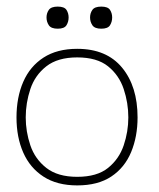

<svg xmlns="http://www.w3.org/2000/svg" viewBox="-20 -552 482 582"><path d="M214 10Q153 10 112 -16.5Q71 -43 50.5 -89.5Q30 -136 30 -196Q30 -257 50.5 -304Q71 -351 112 -377.5Q153 -404 214 -404Q303 -404 350 -347Q397 -290 397 -196Q397 -138 377.5 -91Q358 -44 317.5 -17Q277 10 214 10ZM214 -16Q274 -16 307.5 -43Q341 -70 355 -111.5Q369 -153 369 -196Q369 -240 355 -282Q341 -324 307.5 -351Q274 -378 214 -378Q155 -378 120.5 -351Q86 -324 72 -282Q58 -240 58 -196Q58 -153 72 -111.5Q86 -70 120.5 -43Q155 -16 214 -16ZM155 -465Q135 -465 128 -475.5Q121 -486 121 -499Q121 -512 128 -522Q135 -532 155 -532Q175 -532 181.5 -522Q188 -512 188 -499Q188 -486 181.5 -475.5Q175 -465 155 -465ZM287 -465Q267 -465 260 -475.5Q253 -486 253 -499Q253 -512 260 -522Q267 -532 287 -532Q307 -532 313.5 -522Q320 -512 320 -499Q320 -486 313.5 -475.5Q307 -465 287 -465Z"/></svg>

Font: Darker Grotesque Light Light
Style: Regular
Weight: 300
Version: Version 1.000;gftools[0.9.28]